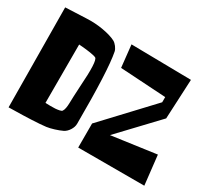

<svg xmlns="http://www.w3.org/2000/svg" viewBox="-136 -924 1265 1158"><g transform="rotate(30 497.0 -345.0)"><path d="M480 -694.8 897.5 -688.5 884.3 -412.6 641.1 -155.8 950.2 -198.7 973.1 4.9H512.7V-162.6L814.9 -484.9V-521L496.6 -540.5ZM338.4 -321.3Q351.6 -504.9 329.1 -517.1Q317.9 -522.9 287.4 -527.6Q256.8 -532.2 231.9 -534.2L207 -536.1V-129.9Q210.9 -129.4 218 -129.2Q225.1 -128.9 243.2 -128.7Q261.2 -128.4 275.6 -129.4Q290 -130.4 303.7 -133.3Q317.4 -136.2 320.8 -141.6Q327.1 -150.9 329.8 -165.8Q332.5 -180.7 333 -197Q333.5 -213.4 334.7 -249.8Q335.9 -286.1 338.4 -321.3ZM413.6 -606Q437 -488.3 435.5 -116.2Q435.5 -93.8 420.9 -70.8Q406.2 -47.9 385.7 -38.1Q365.2 -28.3 335.4 -19Q305.7 -9.8 283.7 -6.8Q249 -2.4 185.1 0.5Q121.1 3.4 74.2 3.9L27.8 4.9L22 -688L167 -694.3Q227.5 -697.3 284.2 -687Q340.8 -676.8 372.6 -660.2Q386.2 -652.8 398.4 -636.7Q410.6 -620.6 413.6 -606Z"/></g></svg>

Font: Some Time Later
Style: Regular
Weight: 400
Version: Version 003.300